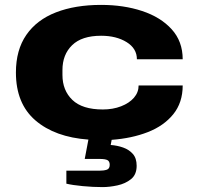

<svg xmlns="http://www.w3.org/2000/svg" viewBox="-20 -560 811 784"><path d="M399 204Q360 204 318 200Q276 196 251 190V137H385Q404 137 416 133Q428 129 428 113Q428 99 419 94Q410 89 387 89H326L341 10Q204 0 124.5 -68.5Q45 -137 45 -264Q45 -356 87.5 -417.5Q130 -479 208.5 -509.5Q287 -540 393 -540Q485 -540 560.5 -515Q636 -490 681 -440.5Q726 -391 726 -318H539Q539 -362 497 -388Q455 -414 393 -414Q314 -414 274.5 -375.5Q235 -337 235 -274V-254Q235 -191 275.5 -152Q316 -113 400 -113Q441 -113 474.5 -126Q508 -139 527 -161Q546 -183 546 -211H726Q726 -141 687.5 -93.5Q649 -46 583.5 -20.5Q518 5 436 11L432 32Q459 34 483 42.5Q507 51 522.5 68.5Q538 86 538 117Q538 153 515 171.5Q492 190 459.5 197Q427 204 399 204Z"/></svg>

Font: Archivo Expanded ExtraBold
Style: Regular
Weight: 800
Width: 7
Designer: Hector Gatti
Foundry: Omnibus-Type
Version: Version 2.001; ttfautohint (v1.8.3)